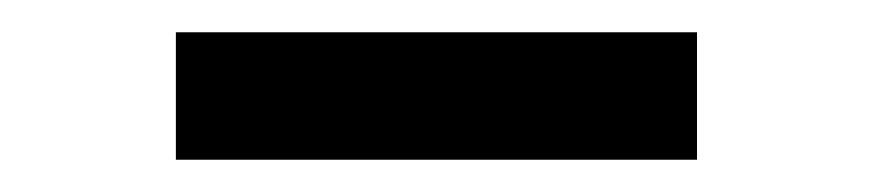

<svg xmlns="http://www.w3.org/2000/svg" viewBox="-20 -715 540 119"><path d="M89 -616V-695H412V-616Z"/></svg>

Font: Nunito Sans 12pt ExtraLight 11pt
Style: Bold
Weight: 700
Version: Version 3.101;gftools[0.9.27]